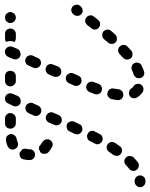

<svg xmlns="http://www.w3.org/2000/svg" viewBox="44 -671 626 800"><g transform="rotate(-90 357.0 -271.0)"><path d="M-16 -16Q-23 -9 -23 0Q-23 9 -16 16Q-9 22 0 22Q2 22 5 22Q14 22 20 15Q27 8 26 -1Q26 -10 19 -17Q12 -23 3 -23Q1 -23 0 -23Q-9 -23 -16 -16ZM495 -7Q498 -16 494 -24Q492 -28 489 -31Q485 -34 481 -35Q477 -37 472 -36Q468 -36 464 -34Q455 -29 446 -27Q442 -25 439 -22Q435 -19 433 -15Q431 -11 431 -7Q431 -2 432 2Q435 11 443 15Q452 19 460 16Q472 12 484 6Q493 2 495 -7ZM391 13Q400 11 405 3Q407 -1 408 -5Q408 -10 407 -14Q406 -19 404 -22Q401 -26 397 -28Q392 -31 389 -36Q387 -40 383 -43Q379 -45 375 -46Q371 -47 366 -47Q362 -46 358 -44Q350 -39 348 -30Q346 -20 351 -13Q360 2 374 11Q382 15 391 13ZM45 -30Q44 -21 50 -14Q53 -10 57 -8Q61 -6 65 -6Q70 -5 74 -6Q78 -8 82 -10Q91 -18 101 -27Q107 -34 107 -43Q107 -53 101 -59Q94 -66 85 -66Q76 -66 69 -59Q61 -52 53 -45Q46 -40 45 -30ZM570 -68Q570 -78 564 -84Q561 -88 557 -90Q553 -91 548 -92Q544 -92 540 -90Q535 -89 532 -86Q524 -78 516 -71Q513 -68 511 -64Q509 -60 509 -56Q508 -51 510 -47Q511 -43 514 -39Q520 -32 529 -32Q539 -31 546 -37Q554 -44 563 -53Q570 -59 570 -68ZM344 -79Q350 -72 359 -70Q363 -70 368 -71Q372 -72 376 -74Q379 -77 382 -81Q384 -85 385 -89Q386 -99 388 -110Q390 -119 385 -127Q380 -134 371 -136Q367 -137 363 -137Q358 -136 354 -133Q351 -131 348 -127Q345 -124 344 -119Q342 -107 340 -96Q339 -86 344 -79ZM108 -103Q107 -98 108 -94Q108 -90 111 -86Q113 -82 117 -80Q125 -74 134 -76Q143 -77 148 -85Q155 -95 162 -105Q164 -109 165 -113Q166 -118 165 -122Q164 -126 161 -130Q159 -134 155 -136Q147 -141 138 -139Q129 -137 124 -129Q118 -120 111 -111Q109 -107 108 -103ZM634 -137Q633 -146 626 -153Q623 -156 619 -157Q614 -158 610 -158Q605 -158 601 -156Q597 -154 594 -151Q587 -142 580 -134Q577 -131 575 -127Q574 -122 574 -118Q574 -114 576 -109Q578 -105 581 -102Q588 -96 597 -97Q607 -97 613 -104Q621 -112 628 -121Q634 -128 634 -137ZM157 -172Q160 -163 168 -159Q172 -156 176 -156Q181 -156 185 -157Q189 -158 193 -161Q196 -164 198 -168Q204 -178 209 -189Q214 -197 211 -206Q208 -215 199 -219Q191 -223 182 -220Q173 -218 169 -209Q164 -199 159 -189Q154 -181 157 -172ZM366 -172Q370 -163 379 -160Q383 -159 388 -159Q392 -159 396 -161Q400 -163 403 -166Q406 -169 408 -174Q411 -183 415 -194Q419 -203 415 -211Q411 -220 403 -223Q394 -227 385 -223Q377 -219 373 -210Q369 -199 365 -189Q362 -180 366 -172ZM693 -209Q692 -218 684 -224Q681 -227 677 -228Q672 -230 668 -229Q663 -229 660 -226Q656 -224 653 -221L639 -203Q633 -196 634 -187Q635 -177 642 -172Q646 -169 650 -168Q654 -166 659 -167Q663 -167 667 -169Q671 -172 674 -175L688 -193Q694 -200 693 -209ZM737 -268Q736 -277 729 -282Q721 -288 712 -287Q703 -285 697 -278L695 -275Q690 -268 691 -259Q692 -250 700 -244Q703 -241 707 -240Q712 -239 716 -240Q721 -240 724 -243Q728 -245 731 -248L733 -251Q739 -258 737 -268ZM197 -263Q197 -259 199 -255Q200 -251 204 -247Q207 -244 211 -242Q219 -239 228 -242Q237 -245 240 -254L250 -275Q252 -279 252 -283Q252 -288 250 -292Q249 -296 246 -300Q243 -303 239 -305Q230 -308 221 -305Q213 -302 209 -293L199 -272Q198 -268 197 -263ZM399 -267Q399 -263 400 -259Q402 -254 405 -251Q408 -248 412 -246Q416 -244 421 -244Q425 -244 430 -246Q434 -247 437 -250Q440 -254 442 -258L451 -278Q455 -287 451 -295Q448 -304 440 -308Q431 -312 422 -308Q414 -305 410 -296L401 -276Q399 -272 399 -267ZM245 -377Q245 -377 245 -377L237 -358Q233 -349 236 -341Q240 -332 248 -328Q257 -325 266 -328Q274 -332 278 -340L286 -359L287 -361Q291 -369 288 -378Q284 -387 276 -391Q268 -395 259 -392Q250 -388 246 -380L245 -378Q245 -377 245 -377ZM438 -343Q441 -334 450 -330Q458 -327 467 -330Q476 -334 480 -342L488 -363Q492 -371 489 -380Q485 -389 477 -392Q468 -396 459 -392Q451 -389 447 -381L438 -360Q435 -351 438 -343ZM146 -421Q141 -422 136 -422Q133 -420 130 -419Q127 -417 124 -417Q123 -416 123 -416Q123 -416 122 -415Q119 -412 117 -408Q116 -404 116 -399Q116 -395 117 -391Q119 -386 122 -383Q132 -374 143 -368Q151 -363 160 -365Q169 -368 174 -376Q176 -380 177 -384Q177 -389 176 -393Q175 -397 172 -401Q169 -404 166 -407Q159 -410 154 -415Q150 -419 146 -421ZM285 -464 276 -444Q272 -436 275 -427Q278 -418 287 -414Q295 -410 304 -413Q313 -417 317 -425L326 -445L327 -446Q331 -455 327 -463Q324 -472 316 -476Q307 -480 299 -477Q290 -474 286 -465ZM478 -452 475 -445Q471 -436 475 -427Q478 -419 487 -415Q495 -411 504 -415Q512 -418 516 -427L519 -435L525 -447Q529 -456 525 -465Q522 -473 513 -477Q505 -481 496 -477Q487 -474 484 -465ZM137 -484Q137 -488 134 -492Q129 -495 125 -499Q124 -500 122 -502Q122 -502 121 -502Q121 -502 120 -502Q111 -504 103 -500Q95 -495 93 -486Q90 -473 90 -460Q90 -451 97 -444Q104 -438 113 -438Q117 -438 122 -440Q126 -441 129 -445Q132 -448 134 -452Q135 -456 135 -460Q135 -468 137 -475Q138 -479 137 -484ZM315 -512Q318 -503 327 -499Q335 -496 344 -499Q353 -502 357 -510L366 -531Q370 -540 367 -549Q364 -557 356 -561Q347 -565 338 -562Q330 -559 326 -550L316 -529Q312 -521 315 -512ZM511 -512Q515 -503 523 -500Q527 -498 532 -498Q536 -498 540 -500Q545 -501 548 -504Q551 -507 553 -511L562 -532Q565 -541 562 -549Q558 -558 550 -562Q541 -565 533 -562Q524 -558 520 -550L511 -529Q508 -521 511 -512ZM194 -525Q200 -533 198 -542Q197 -546 194 -550Q192 -554 188 -556Q184 -559 180 -559Q176 -560 171 -559Q158 -557 147 -552Q139 -548 135 -539Q132 -531 136 -522Q138 -518 141 -515Q144 -512 148 -510Q152 -509 157 -509Q161 -509 166 -511Q172 -514 180 -515Q189 -517 194 -525ZM279 -525Q286 -532 286 -541Q286 -550 279 -557Q273 -563 264 -563H243Q234 -563 227 -557Q221 -550 221 -541Q221 -532 227 -525Q234 -518 243 -518H264Q273 -518 279 -525ZM456 -525Q462 -532 462 -541Q462 -550 456 -557Q449 -563 440 -563H419Q410 -563 404 -557Q397 -550 397 -541Q397 -532 404 -525Q410 -518 419 -518H440Q449 -518 456 -525ZM586 -540Q586 -531 582 -523Q585 -521 589 -520Q592 -518 596 -518H616Q625 -518 632 -525Q638 -532 638 -541Q638 -550 632 -557Q625 -563 616 -563H596Q592 -563 589 -562Q585 -561 582 -559Q583 -558 583 -558Q586 -549 586 -540ZM700 -525Q706 -532 707 -541Q706 -550 700 -557Q693 -563 684 -563Q674 -563 668 -557Q661 -550 661 -541Q661 -532 668 -525Q674 -518 684 -518Q693 -518 700 -525Z"/></g></svg>

Font: FRB American Cursive Dashed Extrabold
Style: Bold Italic
Weight: 800
Italic angle: -25°
Version: Version 2.0;Modular Font Editor K font №1